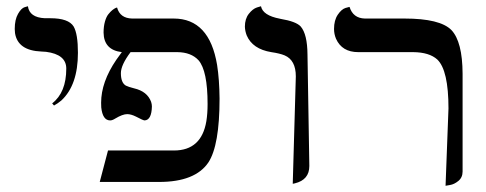

<svg xmlns="http://www.w3.org/2000/svg" viewBox="-20 -579 1546 611"><path d="M151.9 -243.2 146 -250Q190.9 -284.7 190.9 -360.8Q190.9 -405.8 126.5 -414.1Q119.1 -415 111.8 -415Q36.6 -418 27.8 -473.6Q26.9 -480.5 26.9 -486.8Q26.9 -516.6 37.4 -534.9Q47.9 -553.2 58.6 -556.2L68.8 -559.1Q73.7 -523.4 122.6 -521Q129.4 -521 140.1 -521Q198.2 -521 214.4 -494.6Q228 -470.7 228 -411.1Q228 -308.1 175.3 -259.3Q163.6 -249.5 151.9 -243.2Z M640.6 -248Q640.6 -354 611.8 -387.2Q588.4 -412.6 544.4 -413.1H395.5Q364.7 -372.1 364.7 -346.2Q364.7 -315.9 380.4 -306.6Q390.1 -301.8 406.7 -297.9Q448.7 -288.1 460.9 -254.9Q463.4 -247.1 463.4 -240.2Q462.4 -197.3 440.4 -195.8Q435.5 -195.8 412.6 -208Q397 -215.8 384.8 -215.8Q370.1 -215.8 346.7 -201.7Q337.4 -195.8 330.6 -195.8Q306.6 -195.8 302.2 -237.3Q301.8 -244.6 301.8 -252Q301.8 -317.9 350.1 -388.7Q357.9 -399.4 367.7 -413.1Q310.5 -419.9 309.6 -475.1Q309.6 -495.1 314 -510.5Q318.4 -525.9 325 -533.9Q331.5 -542 337.6 -546.9Q343.8 -551.8 348.1 -553.7L352.5 -555.2Q361.8 -521 400.4 -520H532.7Q646.5 -520 670.9 -372.1Q678.2 -325.7 678.7 -265.1Q678.7 -116.2 643.1 -62Q601.1 0 486.3 0H297.4L323.7 -100.1H533.7Q621.1 -100.1 636.7 -193.4Q640.6 -217.8 640.6 -248Z M911.6 5.9 921.4 -335.9Q921.4 -387.7 885.7 -402.8Q870.1 -409.2 843.3 -413.1Q783.7 -422.9 765.1 -466.3Q759.8 -480 759.3 -494.1Q759.3 -519 771.7 -534.9Q784.2 -550.8 797.4 -555.2L810.5 -559.1Q816.4 -529.8 870.6 -519.5L872.6 -519Q922.4 -510.7 937 -494.6Q958 -470.2 958.5 -405.8L964.4 -50.8Q964.4 -6.8 918.5 4.4Q918.5 4.4 911.6 5.9Z M1397.9 12.2 1407.2 -233.9Q1407.2 -355.5 1371.6 -389.6Q1346.2 -412.6 1294.9 -413.1H1120.1Q1068.4 -413.1 1049.3 -455.6Q1043 -470.7 1043 -486.8Q1043 -514.6 1054.9 -532.2Q1066.9 -549.8 1079.6 -553.7L1092.3 -557.1Q1103.5 -521 1141.1 -520H1267.1Q1380.4 -520 1416.5 -483.4Q1451.7 -446.3 1452.1 -344.2V-33.2Q1452.1 -14.2 1438.7 -3.2Q1425.3 7.8 1411.6 9.8Z"/></svg>

Font: Linux Libertine Display O
Style: Regular
Weight: 400
Designer: Philipp H. Poll
Foundry: Philipp H. Poll
Version: Version 5.0.9